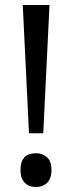

<svg xmlns="http://www.w3.org/2000/svg" viewBox="-20 -734 289 768"><path d="M153 -201H96L71 -714H178ZM62 -54Q62 -121 124 -121Q151 -121 168.5 -104.5Q186 -88 186 -54Q186 -20 168.5 -3Q151 14 124 14Q96 14 79 -3Q62 -20 62 -54Z"/></svg>

Font: Advent Sans Logo
Style: Regular
Weight: 400
Designer: Types & Symbols
Foundry: Types & Symbols
Version: Version 1.002